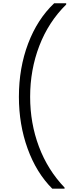

<svg xmlns="http://www.w3.org/2000/svg" viewBox="-20 -954 460 1160"><path d="M295.9 186Q199.7 89.8 147 -55.7Q94.2 -201.2 94.2 -369.1Q94.2 -543.5 149.9 -690.7Q205.6 -837.9 307.1 -934.1H379.9V-926.8Q272.9 -821.3 217.5 -676.8Q162.1 -532.2 162.1 -369.1Q162.1 -209.5 215.1 -68.4Q268.1 72.8 370.1 179.2V186Z"/></svg>

Font: PoppinsZ Light
Style: Regular
Weight: 300
Designer: Ninad Kale (Devanagari), Jonny Pinhorn (Latin)
Foundry: Indian Type Foundry
Version: Version 3.002;FEAKit 1.0